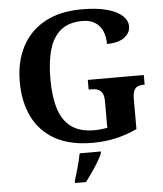

<svg xmlns="http://www.w3.org/2000/svg" viewBox="-61 -777 893 1052"><g transform="rotate(-5 385.0 -251.5)"><path d="M423.6 10Q299.5 10 217.8 -36Q136.1 -82 95.7 -164.5Q55.3 -247 55.3 -358Q55.3 -466 97.4 -548.5Q139.5 -631 222.7 -677.5Q305.9 -724 428.5 -724Q511.7 -724 567.1 -708.6Q622.5 -693.3 650.5 -666.9Q678.5 -640.5 678.5 -607.9Q678.5 -573 645.4 -547.9Q612.3 -522.9 549.5 -522.9Q549.5 -563.7 536.1 -594.4Q522.8 -625 495.5 -642.5Q468.2 -660 425.6 -660Q352.8 -660 308.3 -624.6Q263.7 -589.3 243.7 -521.9Q223.7 -454.5 223.7 -358Q223.7 -261.5 244.7 -194.6Q265.7 -127.7 313 -92.9Q360.2 -58 438.5 -58Q457 -58 475.6 -59.9Q494.2 -61.7 511.1 -64.8V-211.9Q511.1 -239 503.1 -254.3Q495.1 -269.7 479.5 -276.2Q463.9 -282.8 440.2 -282.8H427.5V-335.8H735.6V-282.8H728.7Q708.5 -282.8 695.4 -276Q682.2 -269.3 675.9 -253.1Q669.6 -237 669.6 -207.9V-44.1Q611.4 -17.1 551.8 -3.5Q492.1 10 423.6 10ZM308.8 208Q315.4 187.7 323 161.9Q330.6 136 337.4 109.3Q344.1 82.7 348.1 61H464.2V71Q455.2 92 439.2 118.7Q423.2 145.4 404.3 172.4Q385.4 199.4 369.1 221H308.8Z"/></g></svg>

Font: Noto Serif Sinhala
Style: Regular
Weight: 400
Designer: Jelle Bosma - Monotype Design Team
Foundry: Monotype Imaging Inc.
Version: Version 2.006